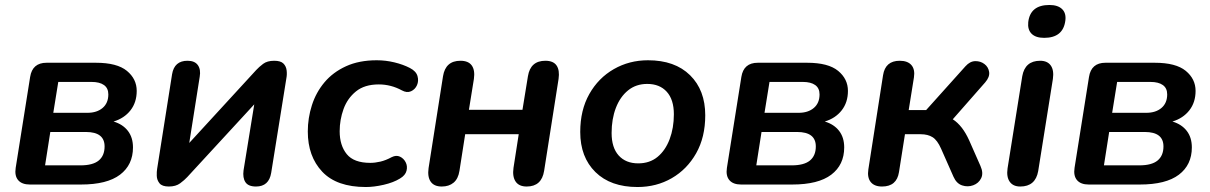

<svg xmlns="http://www.w3.org/2000/svg" viewBox="-20 -741 4860 771"><path d="M100 0Q68 0 53 -17.5Q38 -35 43 -67L101 -432Q110 -489 167 -489H365Q450 -489 489.5 -456.5Q529 -424 529 -376Q529 -330 504 -298Q479 -266 436 -253Q473 -242 493.5 -215.5Q514 -189 514 -149Q514 -79 462 -39.5Q410 0 305 0ZM194 -288H331Q369 -288 392 -307.5Q415 -327 415 -362Q415 -387 397.5 -399.5Q380 -412 348 -412H214ZM161 -77H303Q353 -77 376.5 -96.5Q400 -116 400 -153Q400 -211 325 -211H182Z M658 8Q631 8 620.5 -5Q610 -18 609.5 -35Q609 -52 611 -63L671 -443Q680 -497 733 -497Q762 -497 774.5 -479.5Q787 -462 782 -433L740 -167L1009 -460Q1020 -472 1036.5 -484.5Q1053 -497 1081 -497Q1107 -497 1118 -486Q1129 -475 1131 -458.5Q1133 -442 1130 -427L1069 -47Q1060 8 1008 8Q977 8 965.5 -9.5Q954 -27 958 -57L1001 -322L732 -30Q721 -18 703.5 -5Q686 8 658 8Z M1449 10Q1332 10 1274 -51.5Q1216 -113 1216 -213Q1216 -267 1232.5 -318.5Q1249 -370 1283 -410.5Q1317 -451 1369.5 -475Q1422 -499 1493 -499Q1529 -499 1564 -490.5Q1599 -482 1626 -468Q1651 -455 1656.5 -435.5Q1662 -416 1654.5 -399Q1647 -382 1630.5 -374.5Q1614 -367 1594 -378Q1550 -402 1501 -402Q1444 -402 1409.5 -374Q1375 -346 1359.5 -303Q1344 -260 1344 -214Q1344 -157 1372.5 -122Q1401 -87 1467 -87Q1486 -87 1507.5 -92Q1529 -97 1553 -110Q1571 -119 1586 -112Q1601 -105 1609 -89.5Q1617 -74 1612.5 -55.5Q1608 -37 1586 -24Q1560 -8 1521 1Q1482 10 1449 10Z M1754 8Q1723 8 1709.5 -11.5Q1696 -31 1701 -66L1759 -435Q1769 -497 1829 -497Q1861 -497 1874.5 -478Q1888 -459 1883 -424L1863 -300H2078L2100 -435Q2110 -497 2170 -497Q2202 -497 2215 -478Q2228 -459 2223 -424L2165 -55Q2155 8 2095 8Q2064 8 2050.5 -12Q2037 -32 2042 -67L2063 -202H1848L1825 -55Q1820 -23 1801.5 -7.5Q1783 8 1754 8Z M2540 10Q2432 10 2371 -50Q2310 -110 2310 -211Q2310 -299 2346.5 -363.5Q2383 -428 2445 -463.5Q2507 -499 2582 -499Q2690 -499 2751 -439Q2812 -379 2812 -278Q2812 -190 2775.5 -125.5Q2739 -61 2677.5 -25.5Q2616 10 2540 10ZM2543 -85Q2589 -85 2620.5 -111Q2652 -137 2669 -182Q2686 -227 2686 -282Q2686 -341 2657.5 -372.5Q2629 -404 2579 -404Q2534 -404 2502 -378Q2470 -352 2453 -307.5Q2436 -263 2436 -207Q2436 -148 2464.5 -116.5Q2493 -85 2543 -85Z M2956 0Q2924 0 2909 -17.5Q2894 -35 2899 -67L2957 -432Q2966 -489 3023 -489H3221Q3306 -489 3345.5 -456.5Q3385 -424 3385 -376Q3385 -330 3360 -298Q3335 -266 3292 -253Q3329 -242 3349.5 -215.5Q3370 -189 3370 -149Q3370 -79 3318 -39.5Q3266 0 3161 0ZM3050 -288H3187Q3225 -288 3248 -307.5Q3271 -327 3271 -362Q3271 -387 3253.5 -399.5Q3236 -412 3204 -412H3070ZM3017 -77H3159Q3209 -77 3232.5 -96.5Q3256 -116 3256 -153Q3256 -211 3181 -211H3038Z M3522 8Q3491 8 3476.5 -10Q3462 -28 3467 -61L3526 -439Q3535 -497 3593 -497Q3625 -497 3640 -479.5Q3655 -462 3650 -430L3629 -299H3699L3857 -475Q3875 -495 3896 -495.5Q3917 -496 3933 -484Q3949 -472 3952 -452Q3955 -432 3936 -410L3806 -262Q3845 -237 3872 -177L3917 -75Q3930 -46 3920 -25.5Q3910 -5 3888 3Q3866 11 3843.5 3.5Q3821 -4 3809 -31L3759 -144Q3744 -178 3725 -190Q3706 -202 3677 -202H3614L3590 -50Q3581 8 3522 8Z M4173 -589Q4139 -589 4122.5 -605.5Q4106 -622 4109 -652Q4117 -721 4194 -721Q4228 -721 4245 -704.5Q4262 -688 4258 -658Q4249 -589 4173 -589ZM4077 8Q4048 8 4034.5 -11.5Q4021 -31 4026 -65L4085 -435Q4096 -497 4157 -497Q4186 -497 4199.5 -478Q4213 -459 4208 -424L4149 -54Q4138 8 4077 8Z M4352 0Q4320 0 4305 -17.5Q4290 -35 4295 -67L4353 -432Q4362 -489 4419 -489H4617Q4702 -489 4741.5 -456.5Q4781 -424 4781 -376Q4781 -330 4756 -298Q4731 -266 4688 -253Q4725 -242 4745.5 -215.5Q4766 -189 4766 -149Q4766 -79 4714 -39.5Q4662 0 4557 0ZM4446 -288H4583Q4621 -288 4644 -307.5Q4667 -327 4667 -362Q4667 -387 4649.5 -399.5Q4632 -412 4600 -412H4466ZM4413 -77H4555Q4605 -77 4628.5 -96.5Q4652 -116 4652 -153Q4652 -211 4577 -211H4434Z"/></svg>

Font: Nunito
Style: Bold Italic
Weight: 700
Italic angle: -9°
Designer: Vernon Adams
Foundry: Vernon Adams
Version: Version 3.601; ttfautohint (v1.8.2.53-6de2)